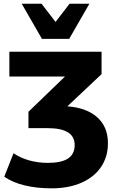

<svg xmlns="http://www.w3.org/2000/svg" viewBox="-20 -817 629 1031"><path d="M2.9 131.8 52.7 5.9Q89.8 31.2 137.2 44.4Q184.6 57.6 237.3 57.6Q309.6 57.6 345.2 34.2Q380.9 10.7 380.9 -38.1Q380.9 -84 344.7 -106.4Q308.6 -128.9 235.4 -128.9H132.8V-216.8L329.1 -406.2H30.3V-539.1H525.4V-418.9L341.8 -246.1Q445.3 -238.3 502.4 -187Q559.6 -135.7 559.6 -47.9Q559.6 24.4 522.9 79.1Q486.3 133.8 417.5 164.1Q348.6 194.3 256.8 194.3Q177.7 194.3 112.8 178.7Q47.9 163.1 2.9 131.8ZM96.7 -796.9H203.1L278.3 -699.2L353.5 -796.9H460L351.6 -608.4H205.1Z"/></svg>

Font: Min Sans Black
Style: Regular
Weight: 900
Designer: Jinseong-Kim, NotoSansCJK, Nunito
Foundry: Jinseong-Kim
Version: Version 1.000